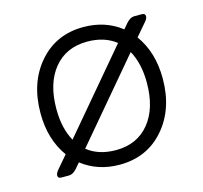

<svg xmlns="http://www.w3.org/2000/svg" viewBox="-82 -600 742 701"><g transform="rotate(-15 289.0 -250.0)"><path d="M512 -470 471 -422Q521 -353 521 -254Q521 -138 456.5 -64Q392 10 289 10Q206 10 146 -37L129 -17Q114 0 99 0H70Q57 0 57 -11Q57 -19 66 -30L107 -78Q57 -147 57 -246Q57 -362 121.5 -436Q186 -510 289 -510Q372 -510 432 -463L449 -483Q464 -500 479 -500H508Q521 -500 521 -489Q521 -480 512 -470ZM117 -246Q117 -173 145 -123L397 -421Q354 -455 289 -455Q209 -455 163 -399Q117 -343 117 -246ZM461 -254Q461 -327 433 -377L181 -79Q224 -45 289 -45Q369 -45 415 -101Q461 -157 461 -254Z"/></g></svg>

Font: Solway Light
Style: Regular
Weight: 300
Designer: Mariya V. Pigoulevskaya
Foundry: The Northern Block Ltd.
Version: Version 1.000;hotconv 1.0.109;makeotfexe 2.5.65596